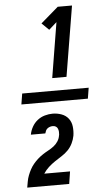

<svg xmlns="http://www.w3.org/2000/svg" viewBox="-65 -890 630 1099"><g transform="rotate(-5 250.0 -340.0)"><path d="M436 -309H54L64 -371H446ZM243 -444 295 -761 250 -721 209 -761 310 -848H392L325 -444ZM46 168V167Q49 150 52 133Q55 116 61.5 99Q68 82 76.5 66Q85 50 97 35.5Q109 21 123 8.5Q137 -4 153 -14.5Q169 -25 185 -33.5Q201 -42 216 -53.5Q231 -65 241 -81Q251 -97 253 -114L254 -116Q255 -125 254.5 -134.5Q254 -144 250.5 -152.5Q247 -161 239.5 -165.5Q232 -170 222 -170Q214 -170 206 -167.5Q198 -165 191.5 -160Q185 -155 181.5 -147.5Q178 -140 176 -132H93Q97 -155 109 -176.5Q121 -198 140 -213Q159 -228 182 -234.5Q205 -241 227 -241Q254 -241 278.5 -232Q303 -223 318 -203.5Q333 -184 336 -157.5Q339 -131 335 -105Q331 -83 320.5 -61.5Q310 -40 294 -23.5Q278 -7 257.5 6Q237 19 217.5 32Q198 45 180.5 61Q163 77 150 97H298L287 168Z"/></g></svg>

Font: Iosevka Term Curly
Style: Bold Italic
Weight: 700
Italic angle: -9°
Designer: Belleve Invis
Foundry: Belleve Invis
Version: Version 32.3.0